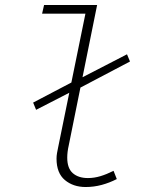

<svg xmlns="http://www.w3.org/2000/svg" viewBox="-20 -739 640 771"><path d="M125 -298 113 -327 275 -412 302 -424 490 -521 502 -492 293 -382 267 -371ZM324 12Q274 12 240.5 -16Q207 -44 207 -102Q207 -113 209 -124.5Q211 -136 214 -150L323 -684H149L157 -719H370L256 -155Q253 -142 251.5 -129.5Q250 -117 250 -106Q250 -63 272.5 -43.5Q295 -24 333 -24Q358 -24 383 -31.5Q408 -39 436 -53L449 -20Q420 -5 388.5 3.5Q357 12 324 12Z"/></svg>

Font: Source Code Pro ExtraLight Light
Style: Italic
Weight: 300
Italic angle: -11°
Monospace: yes
Version: Version 1.016;hotconv 1.0.116;makeotfexe 2.5.65601